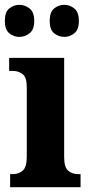

<svg xmlns="http://www.w3.org/2000/svg" viewBox="-30 -776 371 796"><path d="M12 0V-54H22Q47 -54 64 -68.5Q81 -83 81 -126V-415Q81 -455 64 -468.5Q47 -482 23 -482H8V-536H236V-125Q236 -82 253 -68Q270 -54 295 -54H304V0ZM237 -623Q213 -623 194.5 -638Q176 -653 176 -689Q176 -726 194.5 -741Q213 -756 237 -756Q259 -756 278 -741Q297 -726 297 -689Q297 -653 278 -638Q259 -623 237 -623ZM50 -623Q27 -623 8.5 -638Q-10 -653 -10 -689Q-10 -726 8.5 -741Q27 -756 50 -756Q73 -756 92.5 -741Q112 -726 112 -689Q112 -653 92.5 -638Q73 -623 50 -623Z"/></svg>

Font: Noto Serif Tamil Condensed ExtraBold
Style: Regular
Weight: 800
Width: 3
Designer: Indian Type Foundry, Tom Grace, and the Monotype Design Team
Foundry: Monotype Imaging Inc.
Version: Version 2.004; ttfautohint (v1.8.4.7-5d5b)